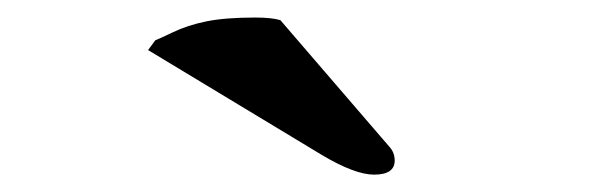

<svg xmlns="http://www.w3.org/2000/svg" viewBox="-20 -709 680 219"><path d="M299.8 -686 423.8 -542Q430.2 -535.2 430.2 -525.9Q430.2 -509.8 406.7 -509.8Q384.8 -509.8 347.2 -532.2L148.9 -651.9L157.2 -663.1Q160.2 -664.1 177 -672.1Q193.8 -680.2 215.3 -684.6Q236.8 -689 271 -689Q290 -689 299.8 -686Z"/></svg>

Font: Linux Libertine Mono
Style: Mono
Weight: 400
Designer: Philipp H. Poll
Foundry: Philipp H. Poll
Version: Version 5.1.7 ; ttfautohint (v0.9)